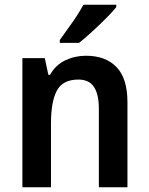

<svg xmlns="http://www.w3.org/2000/svg" viewBox="-20 -879 626 806"><path d="M341 -645Q423 -645 469 -597.5Q515 -550 515 -450V-93H395V-423Q395 -483 374.5 -514Q354 -545 309 -545Q244 -545 219 -499Q194 -453 194 -360V-93H74V-635H168L183 -565H190Q214 -607 254.5 -626Q295 -645 341 -645ZM468 -849Q453 -830 425 -802Q397 -774 366.5 -746Q336 -718 312 -699H231V-711Q255 -744 283.5 -784.5Q312 -825 330 -859H468Z"/></svg>

Font: Noto Sans Telugu UI SemiCondensed SemiBold
Style: Regular
Weight: 600
Width: 4
Designer: Jelle Bosma - Monotype Design Team
Foundry: Monotype Imaging Inc.
Version: Version 2.005; ttfautohint (v1.8.4.7-5d5b)